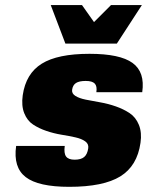

<svg xmlns="http://www.w3.org/2000/svg" viewBox="-20 -720 578 750"><path d="M261.7 -369.1Q259.8 -354.5 274.7 -345.2Q289.6 -335.9 314.9 -330.8Q340.3 -325.7 371.3 -320.3Q402.3 -314.9 432.4 -304.4Q462.4 -293.9 486.3 -278.1Q510.3 -262.2 522.5 -232.4Q534.7 -202.6 528.8 -162.1Q516.1 -71.8 450 -31Q383.8 9.8 250.5 9.8Q129.9 9.8 80.6 -28.1Q31.2 -65.9 43 -149.9H232.9Q229 -121.6 238 -108.9Q247.1 -96.2 271.5 -96.2Q296.4 -96.2 308.8 -106.7Q321.3 -117.2 324.7 -141.1Q327.1 -157.7 312.7 -168Q298.3 -178.2 273.9 -183.6Q249.5 -189 220 -193.8Q190.4 -198.7 161.4 -208.5Q132.3 -218.3 109.4 -233.4Q86.4 -248.5 74.7 -277.8Q63 -307.1 68.8 -348.1Q81.1 -432.6 143.1 -471.2Q205.1 -509.8 329.6 -509.8Q448.7 -509.8 497.8 -474.1Q546.9 -438.5 535.6 -359.9H356.4Q359.9 -383.3 350.1 -393.6Q340.3 -403.8 314.9 -403.8Q289.6 -403.8 276.9 -395.8Q264.2 -387.7 261.7 -369.1ZM534.2 -700.2 436.5 -549.8H235.4L178.2 -700.2H300.3L347.2 -633.8L413.6 -700.2Z"/></svg>

Font: Fivo Sans Black
Style: Regular
Weight: 900
Designer: Alexander Slobzheninov
Foundry: Alexander Slobzheninov
Version: 1.0